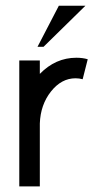

<svg xmlns="http://www.w3.org/2000/svg" viewBox="-20 -665 382 685"><path d="M122.1 0H48.8V-449.2H122.1V-401.4Q178.2 -459 252.4 -459Q274.9 -459 293 -453.6L274.9 -382.3Q262.7 -385.7 249.5 -385.7Q199.2 -385.7 161.9 -338.6Q124.5 -291.5 122.1 -224.6ZM135.3 -498H113.8L189.9 -644.5H284.7Z"/></svg>

Font: Catrinity
Style: Regular
Weight: 400
Designer: Alexander Lange
Foundry: High-Logic / Made with FontCreator
Version: Version 2.090;May 20, 2024;FontCreator 15.0.0.2974 64-bit